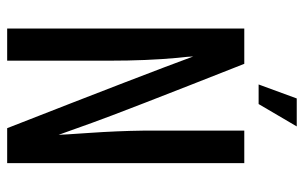

<svg xmlns="http://www.w3.org/2000/svg" viewBox="-180 -688 868 549"><g transform="rotate(90 254.5 -414.0)"><path d="M354 -678H447V0H347Q190 -401 142 -532Q142 -521 146 -486Q154 -399 154 -293V0H62V-678H163Q302 -326 332 -242Q362 -158 366 -147Q366 -156 360.5 -235.5Q355 -315 354 -389ZM262 -828H342L278 -719H222Z"/></g></svg>

Font: Khand Medium
Style: Regular
Weight: 500
Designer: Devanagari: Sanchit Sawaria, Jyotish Sonowal; Latin: Satya Rajpurohit
Foundry: Indian Type Foundry
Version: Version 1.100;PS 1.0;hotconv 1.0.78;makeotf.lib2.5.61930; tt